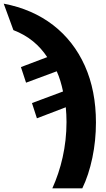

<svg xmlns="http://www.w3.org/2000/svg" viewBox="-91 -785 579 1045"><path d="M356.9 240.2C380.4 191.9 398.4 136.7 411.6 74.2C424.8 11.2 431.2 -52.7 431.2 -118.2C431.2 -233.9 411.1 -336.9 370.6 -427.2C290 -606.9 136.7 -726.1 -70.8 -765.1L-18.1 -621.1C64.5 -589.4 123 -539.1 166 -474.1L22.9 -419.9L50.8 -335L217.8 -397C232.9 -363.8 244.1 -325.7 252 -287.1L83 -224.1L109.9 -141.1L267.1 -201.2C269.5 -175.8 271 -147.9 271 -121.1C271 13.7 240.7 136.2 193.8 240.2Z"/></svg>

Font: Avrile Sans
Style: Bold
Weight: 700
Designer: Monotype Design Team, Google (font), Stefan Peev (BGR Cyrillic), Cristiano Sobral (main changes)
Foundry: The Avrile Sans Project Authors
Version: Version 3.110